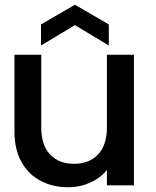

<svg xmlns="http://www.w3.org/2000/svg" viewBox="-20 -782 659 810"><path d="M545 -551V0H431V-65Q404 -31 360.5 -11.5Q317 8 268 8Q203 8 151.5 -19Q100 -46 70.5 -99Q41 -152 41 -227V-551H154V-244Q154 -170 191 -130.5Q228 -91 292 -91Q356 -91 393.5 -130.5Q431 -170 431 -244V-551ZM296 -676 153 -590V-679L296 -762L439 -679V-590Z"/></svg>

Font: Poppins Medium A&M
Style: Regular
Weight: 500
Designer: Ninad Kale (Devanagari), Jonny Pinhorn (Latin)
Foundry: Indian Type Foundry
Version: 4.004